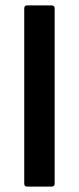

<svg xmlns="http://www.w3.org/2000/svg" viewBox="-20 -693 292 713"><path d="M183 -11Q183 0 171 0H81Q70 0 70 -11V-662Q70 -673 81 -673H171Q183 -673 183 -662Z"/></svg>

Font: Glory Thin SemiBold
Style: Regular
Weight: 600
Version: Version 1.011